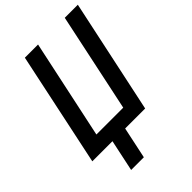

<svg xmlns="http://www.w3.org/2000/svg" viewBox="-261 -824 1133 1133"><g transform="rotate(-45 305.0 -258.0)"><path d="M185 0H17L168 -714H278L146 -95H370L501 -714H610L458 0H291L249 198H143Z"/></g></svg>

Font: Noto Sans UI NarrowMedium
Style: Italic
Weight: 500
Width: 4
Italic angle: -12°
Designer: Monotype Design Team
Foundry: Monotype Imaging Inc.
Version: Version 1.001